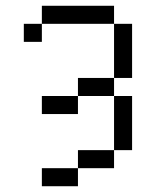

<svg xmlns="http://www.w3.org/2000/svg" viewBox="-20 -520 540 665"><path d="M250 62.5H125V125H250ZM250 62.5H375V0H250ZM375 0H437.5V-187.5H375ZM250 -187.5H125V-125H250ZM250 -187.5H375V-250H250ZM375 -250H437.5V-437.5H375ZM125 -437.5H62.5V-375H125ZM125 -437.5H375V-500H125Z"/></svg>

Font: Unifont
Style: Regular
Weight: 500
Version: Version 13.0.05